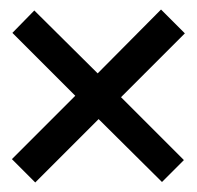

<svg xmlns="http://www.w3.org/2000/svg" viewBox="-20 -590 413 403"><path d="M234 -386 366 -254 320 -208 187 -340 54 -207 5 -256 138 -389 6 -521 52 -568 185 -436 318 -570 368 -520Z"/></svg>

Font: Kelly Slab
Style: Regular
Weight: 400
Designer: Denis Masharov
Foundry: Denis Masharov
Version: Version 1.001